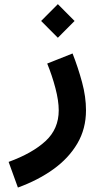

<svg xmlns="http://www.w3.org/2000/svg" viewBox="-20 -610 452 902"><path d="M201.8 -311.4Q225 -254.6 240.4 -195.7Q255.9 -136.7 255.9 -91.6Q255.9 -4.4 194 52.7Q132.1 109.9 20.5 150.6L64.1 271.1Q158.3 236.9 230.3 185.3Q302.4 133.7 343.2 64.4Q384 -4.9 384 -91.6Q384 -155.3 365.5 -223.7Q347 -292.1 320.9 -358.8ZM173.2 -511.5 251.8 -432.6 330.3 -511.5 251.8 -590.5Z"/></svg>

Font: Estedad-VF-FD Black
Style: Regular
Weight: 900
Designer: Amin Abedi
Version: Version 4.000